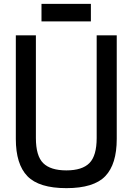

<svg xmlns="http://www.w3.org/2000/svg" viewBox="-20 -963 687 995"><path d="M451 -852ZM451 -852H195V-943H451ZM324 12Q182 12 122 -50Q62 -112 62 -243V-780H166V-248Q166 -155 204 -117.5Q242 -80 324 -80Q406 -80 443.5 -118Q481 -156 481 -248V-780H585V-243Q585 -112 525.5 -50Q466 12 324 12Z"/></svg>

Font: Tanohe Sans Medium
Style: Regular
Weight: 500
Designer: Village Type and Design LLC
Foundry: Cooper Hewitt Smithsonian Design Museum
Version: Version 1.00;September 29, 2021;FontCreator 13.0.0.2655 64-b